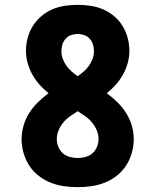

<svg xmlns="http://www.w3.org/2000/svg" viewBox="-20 -763 640 791"><path d="M300 8Q271 8 243 4Q215 0 188.5 -10.5Q162 -21 139 -39Q116 -57 100.5 -81Q85 -105 77 -133Q69 -161 69 -189Q69 -218 77 -245.5Q85 -273 100.5 -297.5Q116 -322 136.5 -342Q157 -362 180 -379Q160 -395 143 -414Q126 -433 113.5 -455.5Q101 -478 94 -503Q87 -528 87 -554Q87 -580 94 -606.5Q101 -633 115 -655.5Q129 -678 150 -696Q171 -714 195.5 -724.5Q220 -735 246.5 -739Q273 -743 300 -743Q327 -743 353.5 -739Q380 -735 404.5 -724.5Q429 -714 450 -696.5Q471 -679 485 -656Q499 -633 506 -606.5Q513 -580 513 -554Q513 -528 506 -503Q499 -478 486.5 -455.5Q474 -433 457 -414Q440 -395 420 -379Q443 -362 463.5 -342Q484 -322 499.5 -297.5Q515 -273 523 -245.5Q531 -218 531 -189Q531 -161 523 -133Q515 -105 499.5 -81Q484 -57 461 -39Q438 -21 411.5 -10.5Q385 0 357 4Q329 8 300 8ZM300 -449Q313 -458 325.5 -469Q338 -480 347 -493Q356 -506 361.5 -521Q367 -536 367 -553Q367 -566 363 -579.5Q359 -593 349.5 -603.5Q340 -614 327 -618.5Q314 -623 300 -623Q286 -623 273 -618.5Q260 -614 250.5 -603.5Q241 -593 237 -579.5Q233 -566 233 -553Q233 -536 238.5 -521Q244 -506 253 -493Q262 -480 274.5 -469Q287 -458 300 -449ZM300 -112Q316 -112 332.5 -116.5Q349 -121 361 -131.5Q373 -142 379.5 -158Q386 -174 386 -190Q386 -209 378.5 -226.5Q371 -244 359 -258.5Q347 -273 331.5 -284Q316 -295 300 -305Q284 -295 268.5 -284Q253 -273 241 -258.5Q229 -244 221.5 -226.5Q214 -209 214 -190Q214 -174 220.5 -158Q227 -142 239 -131.5Q251 -121 267.5 -116.5Q284 -112 300 -112Z"/></svg>

Font: Iosevka Curly Heavy Extended
Style: Regular
Weight: 900
Width: 7
Monospace: yes
Designer: Belleve Invis
Foundry: Belleve Invis
Version: Version 11.1.0; ttfautohint (v1.8.3)